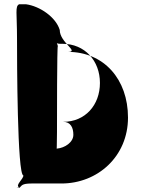

<svg xmlns="http://www.w3.org/2000/svg" viewBox="-20 -863 790 903"><path d="M60 -684C60 -584 61 -38 90 -38C90 -20 50 8 70 18C70 18 43 20 72 20C82 11 81 0 128 0H269C439 0 582 -127 582 -310C582 -490 469 -619 299 -619C356 -619 261 -662 261 -722C243 -782 168 -834 102 -843H70C50 -833 60 -802 60 -684ZM248 -240C248 -299 248 -646 252 -646C252 -650 246 -661 247 -664C247 -664 241 -662 245 -662C248 -659 254 -657 263 -657H274C379 -657 450 -577 450 -473C450 -369 381 -290 277 -290C312 -290 325 -263 325 -229C325 -194 285 -167 247 -164V-161C246 -164 248 -175 248 -240Z"/></svg>

Font: Hussar Przerywany
Style: Regular
Weight: 400
Foundry: Cannot Into Space Fonts
Version: Version 0.982